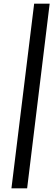

<svg xmlns="http://www.w3.org/2000/svg" viewBox="-20 -770 289 1040"><path d="M42 250H127L249 -750H165Z"/></svg>

Font: Falling Sky
Style: ExtObl
Weight: 400
Designer: Paul D. Hunt
Foundry: Adobe Systems Incorporated
Version: Version 1.02